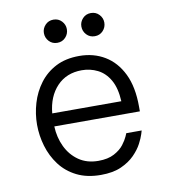

<svg xmlns="http://www.w3.org/2000/svg" viewBox="-82 -793 768 873"><g transform="rotate(-10 302.0 -356.5)"><path d="M396 -616Q373 -616 358 -632Q343 -648 343 -670Q343 -691 358 -707Q373 -723 396 -723Q419 -723 434 -707Q449 -691 449 -670Q449 -648 434 -632Q419 -616 396 -616ZM223 -616Q200 -616 185 -632Q170 -648 170 -670Q170 -691 185 -707Q200 -723 223 -723Q246 -723 261 -707Q276 -691 276 -670Q276 -648 261 -632Q246 -616 223 -616ZM314 10Q250 10 203 -13.5Q156 -37 126 -77Q96 -117 81.5 -166Q67 -215 67 -265Q67 -315 81.5 -364Q96 -413 126 -453Q156 -493 201.5 -516.5Q247 -540 310 -540Q376 -540 427.5 -509Q479 -478 508.5 -417.5Q538 -357 538 -266V-244H143Q145 -193 165.5 -150Q186 -107 223.5 -81Q261 -55 314 -55Q358 -55 387 -70.5Q416 -86 431.5 -106.5Q447 -127 453.5 -142Q460 -157 460 -157H531Q531 -157 526 -140.5Q521 -124 508 -99Q495 -74 470.5 -49Q446 -24 408 -7Q370 10 314 10ZM144 -304H463Q460 -365 438.5 -402.5Q417 -440 383 -457Q349 -474 310 -474Q239 -474 195 -427.5Q151 -381 144 -304Z"/></g></svg>

Font: Be Vietnam Pro Light
Style: Regular
Weight: 300
Designer: Lam Bao, Tony Le, Vietanh Nguyen
Foundry: Yellow Type Foundry
Version: Version 1.002; ttfautohint (v1.8.3)